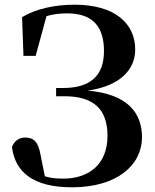

<svg xmlns="http://www.w3.org/2000/svg" viewBox="-20 -779 659 818"><path d="M287 19C480 19 585 -77 585 -194C585 -298 524 -378 354 -393C493 -413 556 -483 556 -568C556 -680 468 -759 298 -759C211 -759 133 -741 74 -706L80 -541H132L178 -710C206 -719 235 -722 267 -722C378 -722 423 -662 423 -562C423 -455 364 -404 247 -404H219V-369H254C380 -369 438 -313 438 -200C438 -81 361 -18 249 -18C218 -18 193 -21 171 -28L153 -118C143 -176 123 -193 87 -193C64 -193 42 -181 31 -153C44 -46 121 19 287 19Z"/></svg>

Font: Source Han Serif CN
Style: Bold
Weight: 700
Designer: Ryoko NISHIZUKA 西塚涼子 (kana & ideographs); Frank Grießhammer (Latin, Greek & Cyrillic); Wenlong ZHANG 张文龙 (bopomofo); San
Foundry: Adobe
Version: Version 2.003;hotconv 1.1.1;makeotfexe 2.6.0